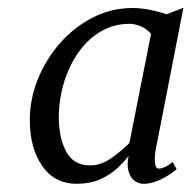

<svg xmlns="http://www.w3.org/2000/svg" viewBox="-20 -820 478 480"><path d="M368 -439Q366 -422 367.8 -410.2Q369.5 -398.5 377.5 -398.5Q383 -398.5 391.5 -402Q400 -405.5 411.5 -415L421.5 -397.5Q419 -394 406.2 -385.2Q393.5 -376.5 376 -368.8Q358.5 -361 341 -360.5Q326.5 -360 315.8 -368.5Q305 -377 301 -393Q297 -409 301.5 -430Q289.5 -414.5 272 -398.5Q254.5 -382.5 230.5 -371.8Q206.5 -361 174 -360.5Q116.5 -360 85.5 -405.2Q54.5 -450.5 54.5 -519.5Q54.5 -572 74.5 -621.8Q94.5 -671.5 129.8 -711.8Q165 -752 211.8 -776Q258.5 -800 312 -800Q333.5 -800 357 -795Q380.5 -790 397 -784.5L438.5 -800.5ZM357.5 -735Q348 -747.5 332.5 -754Q317 -760.5 304.5 -760.5Q263.5 -760.5 230.5 -740.5Q197.5 -720.5 174.5 -686.8Q151.5 -653 139.2 -611.2Q127 -569.5 127 -526.5Q127 -475.5 145.5 -441Q164 -406.5 205.5 -406.5Q232.5 -406.5 258.8 -425Q285 -443.5 303.5 -462.5Z"/></svg>

Font: Merriweather 36pt Light
Style: Italic
Weight: 300
Italic angle: -7.8°
Version: Version 2.101